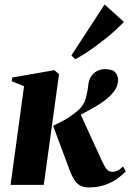

<svg xmlns="http://www.w3.org/2000/svg" viewBox="-20 -830 585 862"><path d="M27.5 0 88 -443 32.5 -465.5 35 -482 224 -515 245 -497 176.5 0ZM378 11.5Q356 11.5 340 3Q324 -5.5 311.5 -26.2Q299 -47 286 -84L218.5 -265Q242 -276.5 261.2 -286.8Q280.5 -297 297.2 -308.5Q314 -320 329.5 -333.5Q356.5 -356 365.2 -389Q374 -422 376 -446Q378 -469.5 388.5 -486Q399 -502.5 415.5 -511Q432 -519.5 450.5 -519.5Q485 -519.5 497.5 -505Q510 -490.5 510 -472.5Q510 -443.5 492.8 -420.8Q475.5 -398 451 -379.5Q438 -369.5 414.2 -355Q390.5 -340.5 361.2 -325Q332 -309.5 302 -295.5Q272 -281.5 246 -271.5L340 -320.5L437 -109Q449.5 -81.5 459.2 -70Q469 -58.5 485.5 -58.5Q495.5 -58.5 507.5 -64Q519.5 -69.5 532 -83L545 -61Q532 -47 509.5 -30Q487 -13 454 -0.8Q421 11.5 378 11.5ZM300.5 -581 449.5 -810 536.5 -731.5Q520.5 -715 500 -696Q479.5 -677 456 -658.2Q432.5 -639.5 408.2 -621.8Q384 -604 361 -589.2Q338 -574.5 318 -564.5Z"/></svg>

Font: Merriweather 144pt ExtraBold
Style: Italic
Weight: 800
Italic angle: -7.8°
Version: Version 2.101